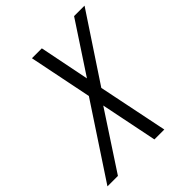

<svg xmlns="http://www.w3.org/2000/svg" viewBox="-239 -840 960 960"><g transform="rotate(-45 241.0 -360.0)"><path d="M294 0 224 -345 148 -720H218L279 -416L364 0ZM252 -425 446 -720H520L268 -339ZM258 -339 36 0H-38L242 -425Z"/></g></svg>

Font: Instrument Sans Condensed
Style: Italic
Weight: 400
Width: 3
Italic angle: -13°
Designer: Rodrigo Fuenzalida
Foundry: fragTYPE
Version: Version 1.000;gftools[0.9.28]